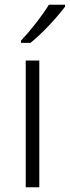

<svg xmlns="http://www.w3.org/2000/svg" viewBox="-20 -786 293 806"><path d="M253 -758V-766H185C159 -722 105 -654 68 -615V-606H108C158 -646 223 -717 253 -758ZM145 0V-532H88V0Z"/></svg>

Font: Noto Sans Sinhala UI Light
Style: Regular
Weight: 300
Designer: Jelle Bosma - Monotype Design Team
Foundry: Monotype Imaging Inc.
Version: Version 2.006